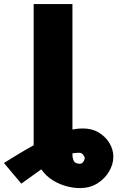

<svg xmlns="http://www.w3.org/2000/svg" viewBox="-147 -748 618 972"><path d="M219.7 -727.5V-92.3Q247.6 -97.7 270.5 -97.7Q317.9 -98.1 352.8 -77.1Q387.7 -56.2 407.2 -23.4Q426.8 9.3 426.8 45.9Q426.8 82.5 405.8 119.1Q384.8 155.8 346.4 180.2Q308.1 204.6 254.9 204.1Q225.6 204.1 189.9 194.8Q154.3 185.5 120.4 164.8Q86.4 144 62 109.4L60.5 110.4L-39.1 181.6L-127 77.1L-68.4 41Q-47.4 27.8 -24.2 14.4Q-1 1 23.4 -12.7V-727.5ZM253.9 25.4Q236.3 25.4 219.7 28.3Q219.2 53.2 226.8 67.1Q234.4 81.1 257.8 81.1Q267.1 81.1 274.4 71.3Q281.7 61.5 282.2 50.8Q281.7 46.9 274.4 36.1Q267.1 25.4 253.9 25.4Z"/></svg>

Font: Inter Tight Black
Style: Regular
Weight: 900
Designer: Rasmus Andersson
Foundry: rsms
Version: Version 3.004; ttfautohint (v1.8.4.7-5d5b)